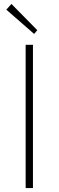

<svg xmlns="http://www.w3.org/2000/svg" viewBox="-20 -953 297 973"><path d="M110 0H147V-726H110ZM153 -781 169 -800 38 -933 12 -904Z"/></svg>

Font: Harano Aji Gothic KR ExtraLight
Style: Regular
Weight: 250
Foundry: Masamichi Hosoda
Version: HaranoAjiGothicKR-ExtraLight version 20220220;ttx 4.29.1